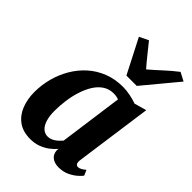

<svg xmlns="http://www.w3.org/2000/svg" viewBox="-248 -960 1077 1077"><g transform="rotate(45 290.0 -421.5)"><path d="M482 -105.5Q479.5 -85 485 -76.5Q490.5 -68 501 -68Q508.5 -68 519 -73Q529.5 -78 545.5 -91L559.5 -59Q554 -50.5 535.5 -33.8Q517 -17 488.8 -3.5Q460.5 10 424.5 10Q393 10 372.5 -5.2Q352 -20.5 350 -50.5L351.5 -63.5Q336 -45 314 -28.2Q292 -11.5 263.8 -0.8Q235.5 10 200 10Q141.5 10 103.8 -17.5Q66 -45 48 -91.2Q30 -137.5 30 -193.5Q30 -249 44.2 -303Q58.5 -357 86.2 -404.5Q114 -452 154.2 -488.2Q194.5 -524.5 246.8 -545Q299 -565.5 362 -565.5Q390 -565.5 421.2 -559Q452.5 -552.5 473.5 -544.5L546 -565ZM391 -495.5Q382 -499 371.8 -500.8Q361.5 -502.5 350.5 -502.5Q315 -502.5 287.5 -484.2Q260 -466 240.5 -434.5Q221 -403 208.5 -363.5Q196 -324 190.2 -281.2Q184.5 -238.5 184.5 -198Q184.5 -157 193.8 -128Q203 -99 219.8 -84Q236.5 -69 259 -69Q271 -69 282.2 -73Q293.5 -77 303.5 -83.8Q313.5 -90.5 322.2 -99Q331 -107.5 339 -116.5ZM330 -623.5 225.5 -827 279.5 -853Q304.5 -822.5 330.2 -790Q356 -757.5 383.5 -726Q420.5 -757.5 455.5 -790Q490.5 -822.5 530 -853L580.5 -826.5L412 -623.5Z"/></g></svg>

Font: Merriweather 24pt ExtraBold
Style: Italic
Weight: 800
Italic angle: -7.8°
Version: Version 2.101